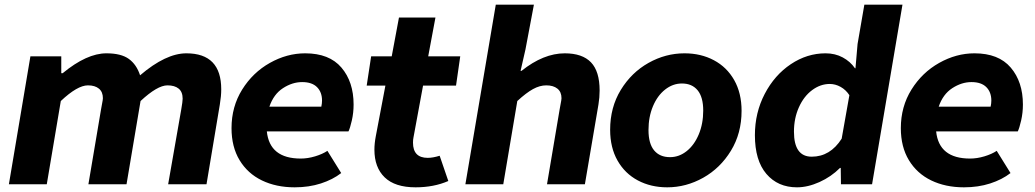

<svg xmlns="http://www.w3.org/2000/svg" viewBox="-20 -788 4426 821"><path d="M110 -547H242V-475H248Q351 -560 435 -560Q498 -560 531 -536Q564 -512 579 -466Q689 -560 777 -560Q926 -560 926 -406Q926 -377 920 -341L863 0H699L755 -320Q761 -354 761 -366Q761 -395 744 -409Q727 -423 696 -423Q653 -423 581 -356L521 0H358L412 -320L416 -342Q420 -362 420 -368Q420 -395 403 -409Q386 -423 356 -423Q311 -423 240 -356L180 0H18Z M970 -240Q970 -332 1015.5 -405Q1061 -478 1134 -519Q1207 -560 1285 -560Q1388 -560 1440 -499Q1492 -438 1492 -341Q1492 -306 1484.5 -273Q1477 -240 1470 -226H1121Q1133 -110 1266 -110Q1296 -110 1327.5 -119.5Q1359 -129 1380 -143L1439 -48Q1403 -20 1352 -3.5Q1301 13 1240 13Q1161 13 1100 -16.5Q1039 -46 1004.5 -103Q970 -160 970 -240ZM1354 -332Q1357 -346 1357 -358Q1357 -394 1335.5 -415.5Q1314 -437 1272 -437Q1230 -437 1190 -411Q1150 -385 1132 -332Z M1581 -148Q1581 -175 1587 -206L1628 -422H1548L1567 -547H1655L1686 -713H1842L1811 -547H1948L1930 -422H1789L1748 -200Q1746 -191 1746 -178Q1746 -113 1809 -113Q1831 -113 1860 -122L1897 -14Q1835 13 1757 13Q1669 13 1625 -29.5Q1581 -72 1581 -148Z M2100 -768H2263L2227 -577L2206 -485H2210Q2304 -560 2395 -560Q2470 -560 2507 -521.5Q2544 -483 2544 -401Q2544 -371 2539 -341L2481 0H2319L2373 -320L2377 -342Q2381 -362 2381 -368Q2381 -395 2363.5 -409Q2346 -423 2316 -423Q2288 -423 2259 -407Q2230 -391 2192 -356L2132 0H1970Z M2589 -233Q2589 -329 2634.5 -403.5Q2680 -478 2753 -519Q2826 -560 2907 -560Q2977 -560 3032.5 -530.5Q3088 -501 3119.5 -445.5Q3151 -390 3151 -314Q3151 -218 3105.5 -143.5Q3060 -69 2987 -28Q2914 13 2833 13Q2763 13 2707.5 -16.5Q2652 -46 2620.5 -101.5Q2589 -157 2589 -233ZM2987 -315Q2987 -373 2963 -402Q2939 -431 2896 -431Q2857 -431 2824 -405Q2791 -379 2772 -333.5Q2753 -288 2753 -232Q2753 -174 2777 -145Q2801 -116 2845 -116Q2884 -116 2916.5 -142Q2949 -168 2968 -213.5Q2987 -259 2987 -315Z M3208 -210Q3208 -306 3250 -386.5Q3292 -467 3361.5 -513.5Q3431 -560 3510 -560Q3551 -560 3583.5 -542.5Q3616 -525 3636 -496H3638L3647 -600L3676 -768H3839L3709 0H3576L3575 -70H3572Q3534 -32 3484 -9.5Q3434 13 3388 13Q3306 13 3257 -44.5Q3208 -102 3208 -210ZM3579 -195 3612 -381Q3597 -404 3574.5 -416.5Q3552 -429 3528 -429Q3488 -429 3452.5 -402.5Q3417 -376 3396 -329Q3375 -282 3375 -225Q3375 -118 3451 -118Q3530 -118 3579 -195Z M3832 -240Q3832 -332 3877.5 -405Q3923 -478 3996 -519Q4069 -560 4147 -560Q4250 -560 4302 -499Q4354 -438 4354 -341Q4354 -306 4346.5 -273Q4339 -240 4332 -226H3983Q3995 -110 4128 -110Q4158 -110 4189.5 -119.5Q4221 -129 4242 -143L4301 -48Q4265 -20 4214 -3.5Q4163 13 4102 13Q4023 13 3962 -16.5Q3901 -46 3866.5 -103Q3832 -160 3832 -240ZM4216 -332Q4219 -346 4219 -358Q4219 -394 4197.5 -415.5Q4176 -437 4134 -437Q4092 -437 4052 -411Q4012 -385 3994 -332Z"/></svg>

Font: Nebula Sans Bold
Style: Regular
Weight: 700
Italic angle: -9°
Designer: Paul D. Hunt for Adobe (as Source Sans)
Foundry: Nebula Entertainment & Broadcasting LLC
Version: Version 1.010